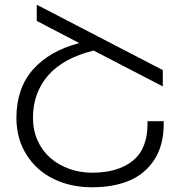

<svg xmlns="http://www.w3.org/2000/svg" viewBox="-20 -793 766 816"><path d="M606.9 -277.8H675.8V-266.1Q675.8 -177.2 637 -116Q598.1 -54.7 530.8 -25.9Q463.4 2.9 371.1 2.9Q280.8 2.9 208.3 -32.2Q135.7 -67.4 92.8 -135.3Q49.8 -203.1 49.8 -292Q49.8 -417.5 119.9 -497.1Q189.9 -576.7 316.9 -609.9L136.2 -704.1V-772.9L671.9 -495.1V-425.8L377.9 -578.1Q249 -546.4 184.6 -472.4Q120.1 -398.4 120.1 -292Q120.1 -239.3 140.1 -195.1Q160.2 -150.9 194.6 -121.3Q229 -91.8 274.4 -75.4Q319.8 -59.1 371.1 -59.1Q481.9 -59.1 544.4 -109.9Q606.9 -160.6 606.9 -266.1Z"/></svg>

Font: Montserrat arm Light
Style: Regular
Weight: 300
Designer: Julieta Ulanovsky
Foundry: Julieta Ulanovsky
Version: Version 6.000;PS 006.000;hotconv 1.0.88;makeotf.lib2.5.64775